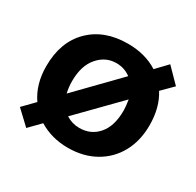

<svg xmlns="http://www.w3.org/2000/svg" viewBox="-121 -635 811 796"><g transform="rotate(30 284.5 -237.0)"><path d="M531.2 -238.8Q531.2 -165 500.6 -108.8Q470 -52.5 413.8 -20.6Q357.5 11.2 283.8 11.2Q206.2 11.2 145 -26.2L93.8 26.2L27.5 -36.2L80 -90Q37.5 -151.2 37.5 -237.5Q37.5 -353.8 105 -420.6Q172.5 -487.5 285 -487.5Q368.8 -487.5 428.8 -448.8L478.8 -501.2L545 -433.8L493.8 -382.5Q531.2 -323.8 531.2 -238.8ZM167.5 -181.2 352.5 -371.2Q322.5 -393.8 283.8 -393.8Q232.5 -393.8 196.9 -352.5Q161.2 -311.2 161.2 -237.5Q161.2 -208.8 167.5 -181.2ZM402.5 -288.8 220 -102.5Q248.8 -83.8 283.8 -83.8Q338.8 -83.8 373.1 -123.8Q407.5 -163.8 407.5 -237.5Q407.5 -256.2 402.5 -288.8Z"/></g></svg>

Font: Cambay
Style: Bold
Weight: 700
Designer: Pooja Saxena
Foundry: Pooja Saxena
Version: Version 1.096;PS 001.096;hotconv 1.0.70;makeotf.lib2.5.58329